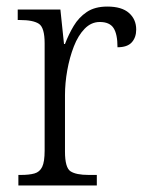

<svg xmlns="http://www.w3.org/2000/svg" viewBox="-20 -565 449 585"><path d="M36 0V-32H44Q69 -32 85 -36.5Q101 -41 108.5 -56.5Q116 -72 116 -106V-433Q116 -481 98.5 -492.5Q81 -504 41 -504H34V-536H164L175 -431H178Q189 -460 204.5 -486Q220 -512 244.5 -528.5Q269 -545 307 -545Q351 -545 373 -525.5Q395 -506 395 -475Q395 -451 381.5 -436Q368 -421 338 -421Q338 -461 326 -479.5Q314 -498 284 -498Q258 -498 238 -477.5Q218 -457 205 -423.5Q192 -390 185 -351Q178 -312 178 -275V-103Q178 -54 195 -43Q212 -32 250 -32H275V0Z"/></svg>

Font: Noto Serif Armenian SemiCondensed Light
Style: Regular
Weight: 300
Width: 4
Designer: Monotype Design Team
Foundry: Monotype Imaging Inc.
Version: Version 2.008; ttfautohint (v1.8.4.7-5d5b)